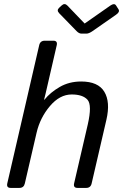

<svg xmlns="http://www.w3.org/2000/svg" viewBox="-20 -920 602 940"><path d="M269.5 -855.5Q255.9 -869.6 270 -882.3L282.2 -893.6Q296.4 -906.7 310.1 -892.6L394 -805.2H395L520 -892.6Q539.6 -906.2 547.9 -893.6L560.1 -874.5Q568.4 -861.8 547.9 -847.7L433.6 -768.1Q415.5 -755.4 403.3 -755.4H378.9Q366.7 -755.4 354.5 -768.1ZM32.7 0Q10.7 0 15.6 -22L171.9 -698.7Q176.8 -720.7 199.2 -720.7H241.2Q262.7 -720.7 257.8 -698.7L203.1 -461.4Q200.2 -447.8 195.8 -432.1H197.8Q226.6 -467.8 272.7 -494.4Q318.8 -521 377.4 -521Q460.4 -521 490.7 -470.9Q521 -420.9 501 -334L428.7 -22Q423.8 0 401.9 0H359.9Q337.9 0 342.8 -22L409.7 -310.5Q431.6 -406.2 408.2 -431.9Q384.8 -457.5 331.1 -457.5Q272.5 -457.5 224.4 -400.6Q176.3 -343.8 159.2 -270.5L101.6 -22Q96.7 0 74.7 0Z"/></svg>

Font: Istok Web
Style: BoldItalic
Weight: 700
Italic angle: -13°
Designer: Andrey V. Panov
Foundry: Andrey V. Panov
Version: Version 1.0.2g